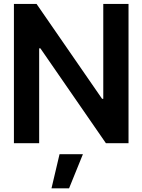

<svg xmlns="http://www.w3.org/2000/svg" viewBox="-20 -748 744 1003"><path d="M651.4 -727.5V0H533.2L190.9 -495.6H184.6V0H52.7V-727.5H170.9L513.2 -231.9H519.5V-727.5ZM249 235.8 291 57.6H413.1L340.8 235.8Z"/></svg>

Font: Inter Tight SemiBold
Style: Regular
Weight: 600
Designer: Rasmus Andersson
Foundry: rsms
Version: Version 3.004; ttfautohint (v1.8.4.7-5d5b)